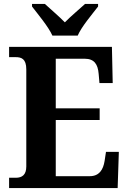

<svg xmlns="http://www.w3.org/2000/svg" viewBox="-20 -951 650 971"><path d="M245 -771H373C392 -816 447 -880 476 -918V-931H410C384 -907 336 -867 308 -838C280 -867 233 -907 207 -931H142V-918C171 -880 225 -816 245 -771ZM26 0H575L581 -183H516L509 -137C502 -93 482 -60 434 -60H262V-344H484V-403H262V-654H408C457 -654 475 -626 479 -577L483 -531H550L546 -714H26V-662H59C88 -662 113 -654 113 -600V-109C113 -67 92 -52 60 -52H26Z"/></svg>

Font: Noto Serif Georgian SemiCondensed Bold
Style: Regular
Weight: 700
Width: 4
Designer: Monotype Design Team, Akaki Razmadze
Foundry: Google LLC
Version: Version 2.003